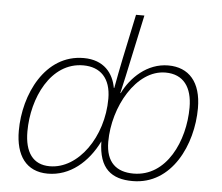

<svg xmlns="http://www.w3.org/2000/svg" viewBox="-53 -820 1030 891"><g transform="rotate(5 461.5 -375.0)"><path d="M201 10C304 10 387 -61 436 -161C438 -33 499 10 596 10C779 10 869 -184 869 -353C869 -475 811 -539 715 -539C617 -539 542 -466 506 -392H504C515 -437 529 -504 539 -551L584 -760H545L501 -552C492 -508 482 -458 474 -413H472C460 -480 416 -539 321 -539C141 -539 50 -346 50 -177C50 -62 100 10 201 10ZM207 -25C129 -25 90 -80 90 -177C90 -332 170 -505 322 -505C401 -505 451 -457 451 -361C451 -183 340 -25 207 -25ZM597 -25C519 -25 468 -65 468 -162C468 -325 569 -505 705 -505C789 -505 830 -447 830 -353C830 -197 751 -25 597 -25Z"/></g></svg>

Font: Noto Sans ExtraLight
Style: Italic
Weight: 200
Italic angle: -12°
Designer: Monotype Design Team
Foundry: Monotype Imaging Inc.
Version: Version 2.013